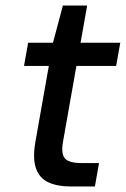

<svg xmlns="http://www.w3.org/2000/svg" viewBox="-20 -676 457 696"><path d="M236 0Q188 0 155.5 -15Q123 -30 110.5 -65.5Q98 -101 108 -160L157 -437H67L82 -521H172L208 -656H296L272 -521H416L401 -437H257L208 -160Q201 -117 216 -101Q231 -85 274 -85H339L324 0Z"/></svg>

Font: DM Sans 10pt Medium
Style: Italic
Weight: 500
Italic angle: -10°
Version: Version 4.004;gftools[0.9.30]